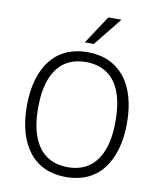

<svg xmlns="http://www.w3.org/2000/svg" viewBox="-99 -1006 911 1092"><g transform="rotate(10 356.5 -460.0)"><path d="M356 8Q288 8 234.5 -16Q181 -40 144 -86.5Q107 -133 87.5 -200Q68 -267 68 -352Q68 -438 87.5 -505Q107 -572 144 -618.5Q181 -665 234.5 -689Q288 -713 356 -713Q425 -713 478.5 -689Q532 -665 569.5 -619Q607 -573 626.5 -506Q646 -439 646 -353Q646 -268 626 -200.5Q606 -133 569 -86.5Q532 -40 478.5 -16Q425 8 356 8ZM357 -49Q429 -49 478.5 -83.5Q528 -118 554 -185.5Q580 -253 580 -353Q580 -453 554.5 -520.5Q529 -588 479 -622Q429 -656 357 -656Q285 -656 235 -622Q185 -588 159 -520Q133 -452 133 -352Q133 -254 159 -186Q185 -118 235 -83.5Q285 -49 357 -49ZM330 -765 437 -928H513L382 -765Z"/></g></svg>

Font: Nunito Sans 10pt SemiCondensed Light
Style: Regular
Weight: 300
Width: 4
Designer: Vernon Adams
Foundry: Vernon Adams
Version: Version 3.101;gftools[0.9.27]